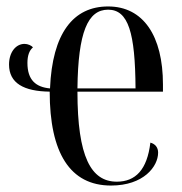

<svg xmlns="http://www.w3.org/2000/svg" viewBox="-20 -565 564 595"><path d="M324 10C425 10 470 -49 470 -92C470 -108 461 -119 446 -123C436 -39 400 -2 342 -2C262 -2 220 -79 220 -281H485V-303C485 -454 424 -545 315 -545C207 -545 142 -462 135 -291C91 -295 65 -317 65 -370C65 -393 71 -409 82 -418C78 -424 66 -429 56 -429C29 -429 8 -403 8 -365C8 -307 54 -282 134 -281C134 -91 197 10 324 10ZM400 -291H220C222 -465 252 -535 315 -535C378 -535 399 -463 400 -291Z"/></svg>

Font: Noto Serif Display ExtraCondensed
Style: Regular
Weight: 400
Width: 2
Designer: Monotype Design Team
Foundry: Monotype Imaging Inc.
Version: Version 2.009